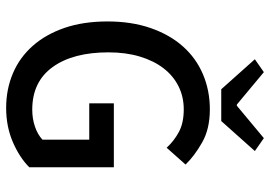

<svg xmlns="http://www.w3.org/2000/svg" viewBox="-150 -738 899 640"><g transform="rotate(90 300.0 -417.5)"><path d="M339 12Q277 12 224 -10.5Q171 -33 132.5 -76.5Q94 -120 72.5 -182.5Q51 -245 51 -326Q51 -406 73 -469.5Q95 -533 134 -577Q173 -621 227 -644Q281 -667 344 -667Q409 -667 454 -641.5Q499 -616 528 -586L472 -523Q449 -548 419 -564Q389 -580 344 -580Q302 -580 267 -562.5Q232 -545 207 -512.5Q182 -480 168 -433.5Q154 -387 154 -329Q154 -211 203 -143Q252 -75 345 -75Q375 -75 401.5 -84Q428 -93 445 -109V-265H324V-347H537V-65Q505 -33 453.5 -10.5Q402 12 339 12ZM277 -705 177 -817 220 -847 328 -757H332L440 -847L483 -817L383 -705Z"/></g></svg>

Font: Source Code Pro Medium
Style: Regular
Weight: 500
Monospace: yes
Designer: Paul D. Hunt, Teo Tuominen
Foundry: Adobe Systems Incorporated
Version: Version 2.030;PS 1.000;hotconv 16.6.51;makeotf.lib2.5.65220